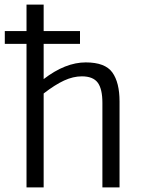

<svg xmlns="http://www.w3.org/2000/svg" viewBox="-20 -820 635 840"><path d="M503 -376V0H428V-370Q428 -431 407.5 -458.5Q387 -486 338 -486Q300 -486 260 -467.5Q220 -449 171 -411V0H96V-628H1V-684H96V-800H171V-684H330V-628H171V-474Q266 -547 355 -547Q440 -547 471.5 -503Q503 -459 503 -376Z"/></svg>

Font: Martel Sans Light
Style: Regular
Weight: 300
Designer: Dan Reynolds and Mathieu Réguer
Foundry: Dan Reynolds and Mathieu Réguer
Version: Version 1.002; ttfautohint (v1.1) -l 5 -r 5 -G 72 -x 0 -D la